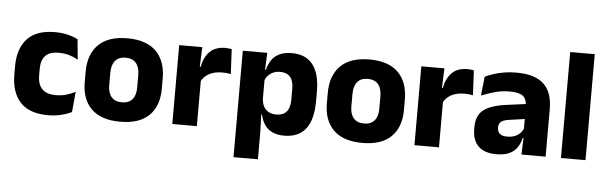

<svg xmlns="http://www.w3.org/2000/svg" viewBox="-51 -840 3766 1192"><g transform="rotate(5 1832.0 -244.0)"><path d="M263.1 12.9Q146.1 12.9 89.7 -48.5Q33.2 -109.9 33.2 -221.7V-272.7Q33.2 -382.2 89.7 -443.5Q146.2 -504.8 262.7 -504.8Q292.4 -504.8 318.5 -500.6Q344.6 -496.3 366.5 -488.9Q388.4 -481.6 405 -472.8L417.3 -346.6Q393 -360.5 363.6 -369.8Q334.2 -379.1 297 -379.1Q239.1 -379.1 213.1 -351Q187.1 -323 187.1 -270V-227.3Q187.1 -173.4 214.7 -144.4Q242.2 -115.4 300.5 -115.4Q337.1 -115.4 366.3 -124.2Q395.5 -133 422.2 -146.8L410.2 -20Q384.1 -6.2 346 3.3Q308 12.9 263.1 12.9Z M712.9 14.2Q594.2 14.2 533.4 -45.2Q472.7 -104.6 472.7 -211.9V-276.5Q472.7 -385.4 533.6 -445.6Q594.5 -505.8 712.9 -505.8Q831.7 -505.8 892.4 -445.6Q953 -385.4 953 -276.5V-211.9Q953 -104.6 892.5 -45.2Q832.1 14.2 712.9 14.2ZM712.9 -106.7Q755.7 -106.7 777.8 -132.3Q800 -157.9 800 -205.5V-283.2Q800 -332.8 777.8 -358.9Q755.7 -384.9 712.9 -384.9Q670.5 -384.9 648.2 -358.9Q625.9 -332.8 625.9 -283.2V-205.5Q625.9 -157.9 648.2 -132.3Q670.5 -106.7 712.9 -106.7Z M1186.9 -276 1145 -368.9H1181.2Q1192.9 -430 1227.7 -464.6Q1262.4 -499.3 1325.8 -499.3Q1336.9 -499.3 1346.2 -497.9Q1355.6 -496.5 1364 -494.6L1371.7 -340.2Q1361.1 -342.8 1347 -344.2Q1332.9 -345.6 1318.5 -345.6Q1269.5 -345.6 1236.1 -327.3Q1202.7 -309 1186.9 -276ZM1036.9 0V-491.4H1180.8L1174.5 -334.7L1189.9 -332.5V0Z M1734.2 11.7Q1690 11.7 1660 -2.9Q1629.9 -17.5 1612.2 -44.2Q1594.4 -70.8 1586.8 -106.4H1547.3L1583.5 -209.4Q1584.3 -179.2 1595.3 -158Q1606.2 -136.9 1626.5 -125.8Q1646.7 -114.7 1674.7 -114.7Q1716.5 -114.7 1738.2 -139.5Q1759.8 -164.2 1759.8 -213.1V-283.2Q1759.8 -332.2 1738.6 -356.5Q1717.4 -380.8 1675.4 -380.8Q1651.8 -380.8 1632.6 -372Q1613.4 -363.2 1600.2 -348.2Q1586.9 -333.3 1581 -314.5L1545.8 -385H1586.5Q1593.9 -418.1 1611.4 -444.9Q1628.9 -471.7 1659.9 -487.4Q1690.9 -503.1 1739.2 -503.1Q1825 -503.1 1869.3 -446.7Q1913.7 -390.3 1913.7 -278.2V-218.1Q1913.7 -104.7 1869.3 -46.5Q1824.8 11.7 1734.2 11.7ZM1433.4 172V-491.4H1585.7L1580.3 -358.8L1583.5 -341.7V-152.7L1581.3 -126.4L1585.5 5.2V172Z M2221.9 14.2Q2103.2 14.2 2042.4 -45.2Q1981.7 -104.6 1981.7 -211.9V-276.5Q1981.7 -385.4 2042.6 -445.6Q2103.5 -505.8 2221.9 -505.8Q2340.7 -505.8 2401.4 -445.6Q2462 -385.4 2462 -276.5V-211.9Q2462 -104.6 2401.5 -45.2Q2341.1 14.2 2221.9 14.2ZM2221.9 -106.7Q2264.7 -106.7 2286.8 -132.3Q2309 -157.9 2309 -205.5V-283.2Q2309 -332.8 2286.8 -358.9Q2264.7 -384.9 2221.9 -384.9Q2179.5 -384.9 2157.2 -358.9Q2134.9 -332.8 2134.9 -283.2V-205.5Q2134.9 -157.9 2157.2 -132.3Q2179.5 -106.7 2221.9 -106.7Z M2695.9 -276 2654 -368.9H2690.2Q2701.9 -430 2736.7 -464.6Q2771.4 -499.3 2834.8 -499.3Q2845.9 -499.3 2855.2 -497.9Q2864.6 -496.5 2873 -494.6L2880.7 -340.2Q2870.1 -342.8 2856 -344.2Q2841.9 -345.6 2827.5 -345.6Q2778.5 -345.6 2745.1 -327.3Q2711.7 -309 2695.9 -276ZM2545.9 0V-491.4H2689.8L2683.5 -334.7L2698.9 -332.5V0Z M3212.9 0 3217.6 -123 3214.1 -130.7V-284L3213.2 -303.9Q3213.2 -345.1 3189 -364.5Q3164.8 -383.8 3108.3 -383.8Q3058.8 -383.8 3014.3 -371.4Q2969.8 -359 2930.5 -342.8L2943.3 -461.4Q2966.8 -472.5 2996.2 -482.3Q3025.7 -492.1 3061.1 -498Q3096.4 -504 3136.9 -504Q3201.5 -504 3245.1 -489Q3288.6 -474 3314.5 -446.4Q3340.5 -418.8 3351.9 -380.6Q3363.4 -342.5 3363.4 -296.4V0ZM3056.5 11.7Q2982.9 11.7 2945 -25.4Q2907 -62.6 2907 -131V-144.3Q2907 -217.1 2951.6 -251.7Q2996.3 -286.3 3093.8 -299L3225.8 -316.5L3234.8 -224.6L3117.8 -207.7Q3082.3 -202.8 3068 -190.8Q3053.6 -178.8 3053.6 -155.4V-151.8Q3053.6 -129.5 3068.1 -116.4Q3082.6 -103.2 3114.6 -103.2Q3142.5 -103.2 3162.6 -111.5Q3182.8 -119.8 3195.9 -133.8Q3209.1 -147.7 3215.6 -164.4L3237.1 -102.7H3211.8Q3204.1 -70.3 3187.2 -44.5Q3170.3 -18.6 3138.9 -3.5Q3107.6 11.7 3056.5 11.7Z M3459 0V-660.3H3612V0Z"/></g></svg>

Font: Anek Gurmukhi Medium
Style: Regular
Weight: 500
Designer: Sarang Kulkarni (Gurmukhi), Yesha Goshar (Latin)
Foundry: Ek Type
Version: Version 1.003